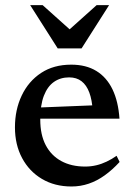

<svg xmlns="http://www.w3.org/2000/svg" viewBox="-20 -700 511 732"><path d="M251.5 -453.5Q308 -453.5 347.2 -429.5Q386.5 -405.5 408.8 -359.5Q431 -313.5 435.5 -247.5H113V-289.5L375.5 -300L333.5 -278Q331 -319 320.5 -347.2Q310 -375.5 291 -390.2Q272 -405 243.5 -405Q210.5 -405 185.8 -387.8Q161 -370.5 147.2 -334.8Q133.5 -299 133.5 -244Q133.5 -186.5 154.2 -146.8Q175 -107 213.5 -86Q252 -65 304.5 -65Q326.5 -65 346.8 -69.8Q367 -74.5 386.5 -83.8Q406 -93 424.5 -106L436 -82.5Q408.5 -52.5 379.2 -31.5Q350 -10.5 318.5 0.2Q287 11 252.5 11Q188.5 11 140 -17.8Q91.5 -46.5 64.2 -97.5Q37 -148.5 37 -214.5Q37 -281.5 62.8 -335.8Q88.5 -390 136.5 -421.8Q184.5 -453.5 251.5 -453.5ZM258 -577H233L348.5 -680.5H396L291 -515.5H200L95 -680.5H142.5Z"/></svg>

Font: Newsreader 16pt Medium
Style: Regular
Weight: 500
Designer: Hugues Gentile
Foundry: Production Type
Version: Version 1.003